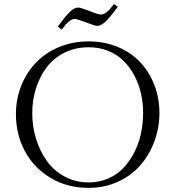

<svg xmlns="http://www.w3.org/2000/svg" viewBox="-20 -914 856 942"><path d="M58.1 -354Q58.1 -427.2 84 -492.7Q109.9 -558.1 156 -606.4Q202.1 -654.8 269.3 -682.9Q336.4 -710.9 415 -710.9Q493.2 -710.9 559.1 -683.1Q625 -655.3 669.2 -607.4Q713.4 -559.6 737.8 -495.6Q762.2 -431.6 762.2 -359.9Q762.2 -286.6 737.3 -220Q712.4 -153.3 668.2 -102.8Q624 -52.2 558.1 -22.2Q492.2 7.8 415 7.8Q309.1 7.8 226.8 -42Q144.5 -91.8 101.3 -173.8Q58.1 -255.9 58.1 -354ZM138.2 -358.9Q138.2 -293.5 156.7 -233.2Q175.3 -172.9 209.5 -124.8Q243.7 -76.7 297.1 -47.9Q350.6 -19 415 -19Q466.3 -19 510.5 -38.1Q554.7 -57.1 585.7 -90.1Q616.7 -123 638.9 -166.5Q661.1 -210 671.6 -259Q682.1 -308.1 682.1 -359.9Q682.1 -409.7 671.4 -456.5Q660.6 -503.4 638.7 -544.4Q616.7 -585.4 585.4 -616.2Q554.2 -647 510.5 -664.6Q466.8 -682.1 415 -682.1Q349.6 -682.1 296.1 -655.3Q242.7 -628.4 208.7 -583.3Q174.8 -538.1 156.5 -480.5Q138.2 -422.9 138.2 -358.9ZM264.2 -784.2Q306.6 -842.3 326.9 -859.6Q347.2 -877 363.8 -877Q375 -877 418.9 -859.9Q462.9 -842.8 474.1 -842.8Q488.8 -842.8 503.7 -854.7Q518.6 -866.7 539.1 -894L558.1 -880.9Q515.6 -823.2 494.9 -805.2Q474.1 -787.1 457 -787.1Q446.3 -787.1 402.3 -804Q358.4 -820.8 347.2 -820.8Q332.5 -820.8 317.9 -808.6Q303.2 -796.4 282.2 -768.1Z"/></svg>

Font: Dehuti Alt
Style: Book
Weight: 400
Version: Version 1.2